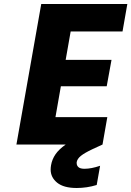

<svg xmlns="http://www.w3.org/2000/svg" viewBox="-20 -722 656 959"><path d="M402 121Q436 121 480 106L463 202Q414 217 363 217Q298 217 265.5 190.5Q233 164 233 125Q233 115 235 103Q240 74 257 49Q274 24 308 0H62L186 -702H616L592 -565H333L308 -423H537L513 -291H284L257 -137H516L492 0L442 23Q402 42 384 56.5Q366 71 363 88Q363 91 363 93Q363 105 372 113Q381 121 402 121Z"/></svg>

Font: Fz Poppins
Style: Bold Italic
Weight: 700
Italic angle: -10°
Designer: Ninad Kale (Devanagari), Jonny Pinhorn (Latin)
Foundry: Indian Type Foundry
Version: Vit hóa bi Vntype.Com & FontZin.Com